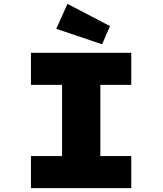

<svg xmlns="http://www.w3.org/2000/svg" viewBox="-20 -973 841 993"><path d="M140 0V-166H301V-534H140V-700H659V-534H499V-166H659V0ZM508 -744 271 -824 329 -953 549 -838Z"/></svg>

Font: Lexend Giga ExtraBold
Style: Regular
Weight: 800
Designer: Bonnie Shaver-Troup, Thomas Jockin
Foundry: Lexend
Version: Version 1.007